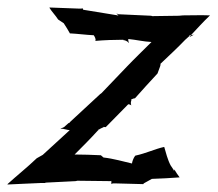

<svg xmlns="http://www.w3.org/2000/svg" viewBox="-21 -482 580 512"><path d="M-1 9V10C26 9 58 7 88 6H99L101 5L181 1L185 0H188L272 1C274 1 276 1 277 0C276 1 275 3 276 4V9C277 8 279 7 281 7H285C309 8 337 8 361 9C361 8 365 5 366 5L384 -5C409 -6 434 -7 458 -9C452 -17 448 -23 444 -30L443 -26C442 -27 443 -28 442 -29L434 -41C426 -56 421 -76 417 -90H416C393 -85 368 -73 340 -67L339 -66C335 -61 331 -50 331 -46C309 -51 282 -59 255 -62L248 -68C225 -69 201 -70 178 -70C199 -91 220 -112 240 -134C241 -134 242 -136 242 -137C243 -137 245 -137 245 -138L251 -141C252 -141 256 -143 256 -144C256 -143 260 -143 261 -143L321 -204C323 -204 327 -203 329 -201V-202C328 -203 328 -207 328 -210L329 -213C329 -214 330 -217 329 -218C330 -217 333 -218 334 -219C335 -219 338 -220 339 -220C358 -241 379 -265 399 -286L406 -305C406 -306 408 -311 407 -311H406C427 -331 453 -355 473 -376L483 -385C483 -386 485 -388 486 -389C487 -389 487 -388 488 -388C505 -406 520 -423 539 -441C516 -442 490 -441 467 -441L456 -440C433 -440 407 -439 385 -439C385 -439 382 -440 382 -440L295 -444C293 -444 292 -445 291 -446L290 -445C291 -444 293 -443 294 -442V-440C293 -440 293 -441 293 -441L201 -456C201 -457 199 -459 199 -460H198C198 -459 194 -459 194 -459H191C164 -460 137 -461 111 -462V-461C117 -451 127 -441 134 -430L149 -420C155 -411 161 -401 166 -392V-393C186 -392 208 -389 229 -388C231 -385 236 -377 233 -373H234C256 -375 285 -376 308 -376V-375C313 -375 320 -371 322 -368L323 -369C321 -371 321 -374 321 -378C342 -376 362 -371 383 -370C363 -350 338 -326 317 -304L250 -234C250 -234 249 -234 249 -233L248 -232H247L246 -231L165 -156V-155L163 -154H162L153 -146C151 -143 144 -140 141 -140V-139C149 -139 159 -135 165 -135C142 -114 118 -92 93 -69L77 -60C52 -36 23 -13 -1 9ZM484 -383C485 -385 487 -386 488 -388H489C490 -389 493 -389 495 -389C492 -387 487 -385 484 -383ZM495 -389H497L496 -390C496 -390 496 -389 495 -389Z"/></svg>

Font: Charger Mayhem
Style: Obl
Weight: 400
Designer: Jasper
Foundry: Cannot Into Space Fonts
Version: Version 0.98